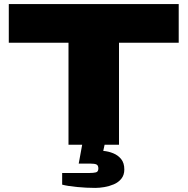

<svg xmlns="http://www.w3.org/2000/svg" viewBox="-20 -708 917 939"><path d="M315 0V-499H23V-688H854V-499H562V0ZM446 211Q403 211 356.5 206.5Q310 202 284 195V138H418Q437 138 449 135Q461 132 461 116Q461 101 452 96.5Q443 92 420 92H365L389 -39H500L485 30Q510 32 533.5 41.5Q557 51 572.5 70Q588 89 588 121Q588 148 573.5 166Q559 184 536.5 193.5Q514 203 490 207Q466 211 446 211Z"/></svg>

Font: Archivo Expanded Black
Style: Regular
Weight: 900
Width: 7
Designer: Hector Gatti
Foundry: Omnibus-Type
Version: Version 2.001